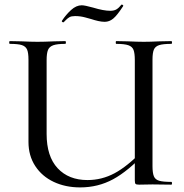

<svg xmlns="http://www.w3.org/2000/svg" viewBox="-20 -804 801 836"><path d="M486 -613Q484 -613 484 -619Q484 -625 486 -625L536 -624Q580 -622 606 -622Q633 -622 675 -624L726 -625Q729 -625 729 -619Q729 -613 726 -613Q690 -613 673 -607.5Q656 -602 650 -588Q644 -574 644 -544V-81Q644 -51 650 -36.5Q656 -22 673 -17Q690 -12 726 -12Q729 -12 729 -6Q729 0 726 0L644 -1L586 0Q574 0 570.5 -3Q567 -6 567 -19V-542Q567 -572 561.5 -586.5Q556 -601 539 -607Q522 -613 486 -613ZM329 12Q265 12 214 -12Q163 -36 133.5 -81Q104 -126 104 -186V-544Q104 -574 98 -588Q92 -602 75.5 -607.5Q59 -613 23 -613Q20 -613 20 -619Q20 -625 23 -625L73 -624Q117 -622 143 -622Q172 -622 216 -624L264 -625Q267 -625 267 -619Q267 -613 264 -613Q229 -613 212 -607Q195 -601 189 -586.5Q183 -572 183 -542V-221Q183 -123 231 -71.5Q279 -20 361 -20Q423 -20 478.5 -49.5Q534 -79 601 -148L613 -139Q538 -59 472.5 -23.5Q407 12 329 12ZM509 -784H510Q513 -784 515.5 -781.5Q518 -779 516 -777Q490 -737 473 -723Q456 -709 436 -709Q423 -709 407.5 -712.5Q392 -716 377 -721Q373 -722 351.5 -728Q330 -734 307 -734Q291 -734 283 -729.5Q275 -725 268 -718Q261 -711 257 -707H255Q252 -707 250 -709.5Q248 -712 250 -714Q267 -740 289.5 -760.5Q312 -781 336 -781Q349 -781 385 -771Q431 -757 460 -757Q477 -757 487.5 -763.5Q498 -770 509 -784Z"/></svg>

Font: Cormorant Infant Medium
Style: Regular
Weight: 500
Designer: Christian Thalmann (Catharsis Fonts)
Foundry: Catharsis Fonts
Version: Version 4.000